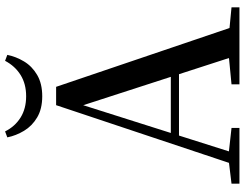

<svg xmlns="http://www.w3.org/2000/svg" viewBox="-126 -860 986 775"><g transform="rotate(-90 367.5 -473.0)"><path d="M200 -937 224 -946Q244 -906 280 -883.5Q316 -861 366 -861Q416 -861 452 -883.5Q488 -906 509 -946L533 -937Q526 -902 506.5 -869.5Q487 -837 452 -816.5Q417 -796 366 -796Q315 -796 280.5 -816.5Q246 -837 226.5 -869.5Q207 -902 200 -937ZM13 0V-32L112 -44H130L238 -32V0ZM83 0 330 -740H404L655 0H534L319 -664H339L336 -650L130 0ZM193 -244 199 -277H510L516 -244ZM414 0V-32L549 -45H590L725 -32V0Z"/></g></svg>

Font: Noto Serif TC SemiBold
Style: Regular
Weight: 600
Version: Version 2.002-H1;hotconv 1.1.0;makeotfexe 2.6.0